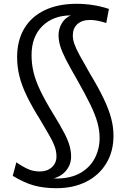

<svg xmlns="http://www.w3.org/2000/svg" viewBox="-20 -770 667 1010"><path d="M277 220Q210 220 158 205.5Q106 191 47 155L66 84Q106 111 132.5 121.5Q159 132 189 132Q228 132 252.5 110Q277 88 277 53Q277 26 267.5 0Q258 -26 239 -58.5Q220 -91 192 -139Q147 -211 120.5 -266Q94 -321 82 -370Q70 -419 70 -469Q70 -556 107 -619Q144 -682 214.5 -716Q285 -750 383 -750Q426 -750 468.5 -743.5Q511 -737 553 -723L539 -649Q511 -658 490.5 -661.5Q470 -665 453 -665Q411 -665 387 -643Q363 -621 363 -584Q363 -563 371 -539.5Q379 -516 398.5 -480Q418 -444 452 -385Q499 -307 526 -250Q553 -193 565 -147Q577 -101 577 -56Q577 27 539 89.5Q501 152 433.5 186Q366 220 277 220ZM282 169Q354 168 403.5 139.5Q453 111 478.5 62.5Q504 14 504 -45Q504 -84 492.5 -125.5Q481 -167 454.5 -221.5Q428 -276 383 -355Q346 -419 325.5 -459.5Q305 -500 296.5 -528.5Q288 -557 288 -585Q288 -619 305.5 -648Q323 -677 353 -689Q260 -689 203 -633Q146 -577 146 -480Q146 -434 156.5 -390Q167 -346 192 -293.5Q217 -241 260 -171Q297 -111 317.5 -71.5Q338 -32 346 -3Q354 26 354 54Q354 95 328.5 126.5Q303 158 262 168Q271 169 282 169Z"/></svg>

Font: Georama Extended
Style: Regular
Weight: 400
Width: 7
Designer: Jean-Baptiste Levee
Foundry: Production Type
Version: Version 1.000